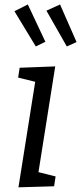

<svg xmlns="http://www.w3.org/2000/svg" viewBox="-20 -825 359 849"><path d="M61.6 3.3 141.9 -502.7 170.3 -454.8 60.2 -481.9 66.9 -525.4 224.2 -531.4 143.9 -24.7 117.8 -71.9 225.9 -44.8 219.2 -1.3ZM138.3 -619.6 180.7 -640.3 103 -805.2 43.8 -775.4ZM275.4 -619.6 318.6 -639 245.5 -805.2 185.3 -777.8Z"/></svg>

Font: Bitter Thin
Style: Italic
Weight: 100
Italic angle: -9°
Designer: Sol Matas, and Bitter project Authors
Foundry: Sol Matas
Version: Version 2.002